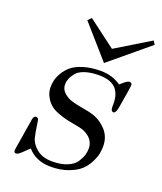

<svg xmlns="http://www.w3.org/2000/svg" viewBox="-125 -727 691 820"><g transform="rotate(20 221.0 -317.5)"><path d="M34.2 -3.9Q34.2 -6.8 58.1 -150.9Q61 -168 71.8 -168Q76.7 -168 82 -163.1Q84 -160.2 87.4 -134Q90.8 -107.9 96.9 -82Q103 -56.2 129.4 -34.2Q155.8 -12.2 200.2 -12.2Q240.2 -12.2 268.1 -23.7Q295.9 -35.2 307.9 -53.5Q319.8 -71.8 324.5 -86.9Q329.1 -102.1 329.1 -116.2Q329.1 -162.1 279.8 -183.1Q265.6 -189 223.9 -196Q182.1 -203.1 147.9 -218Q113.8 -232.9 97.2 -265.1Q85.9 -285.2 85.9 -308.1Q85.9 -323.2 89.4 -339.1Q92.8 -355 104.5 -375Q116.2 -395 134.5 -410.4Q152.8 -425.8 187 -436.3Q221.2 -446.8 265.1 -446.8Q316.9 -446.8 356.9 -418.9Q360.8 -421.9 367.4 -428Q374 -434.1 377.9 -437Q381.8 -439.9 387 -442.4Q392.1 -444.8 396 -444.8Q407.2 -444.8 407.2 -432.1Q407.2 -424.3 390.1 -325.2Q385.3 -299.3 375 -298.8Q362.8 -298.8 362.8 -318.8V-334Q362.8 -426.8 265.1 -426.8Q227.1 -426.8 200.4 -418Q173.8 -409.2 161.9 -394Q149.9 -378.9 145 -366Q140.1 -353 140.1 -340.8Q140.1 -317.9 157.5 -303Q174.8 -288.1 193.4 -282.5Q211.9 -276.9 245.4 -271Q278.8 -265.1 291 -261.2Q328.1 -250 356 -220.5Q383.8 -190.9 383.8 -147Q383.8 -130.9 380.4 -113.5Q377 -96.2 365 -72.5Q353 -48.8 334 -31.5Q314.9 -14.2 280.5 -1.5Q246.1 11.2 201.2 11.2Q135.3 11.2 96.2 -33.2Q90.3 -27.3 82.3 -19.8Q74.2 -12.2 69.6 -7.6Q64.9 -2.9 60.1 1Q55.2 4.9 51 6.8Q46.9 8.8 43.9 8.8Q34.2 9.3 34.2 -3.9ZM136.2 -629.9V-630.9L150.9 -646L275.9 -551.8H276.9L432.1 -646L441.9 -629.9L265.1 -482.9Z"/></g></svg>

Font: CMU Serif Extra
Style: RomanSlanted
Weight: 500
Italic angle: -9.46001°
Version: Version 0.7.0